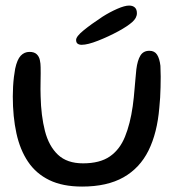

<svg xmlns="http://www.w3.org/2000/svg" viewBox="-20 -639 652 690"><path d="M275 31.5Q205 31.5 157.2 8.2Q109.5 -15 80.8 -57.8Q52 -100.5 39 -160Q26 -219.5 26 -292.5Q26 -310 27 -327.8Q28 -345.5 30 -362.2Q32 -379 34.5 -392Q41.5 -425 54.5 -438.8Q67.5 -452.5 86 -452.5Q103 -452.5 111.8 -444.2Q120.5 -436 123.2 -423.2Q126 -410.5 126 -397.5Q126.5 -388.5 126.2 -375.2Q126 -362 125.8 -347.2Q125.5 -332.5 125.5 -318.5Q125.5 -304.5 126 -293Q127.5 -223 141.5 -168.5Q155.5 -114 188.2 -83Q221 -52 278.5 -52Q339 -52 374.8 -76.8Q410.5 -101.5 429.2 -147.8Q448 -194 457 -257.5Q459 -272.5 460.8 -288.8Q462.5 -305 463.8 -321.8Q465 -338.5 466.8 -355.8Q468.5 -373 470 -390Q474 -422 484.5 -439.2Q495 -456.5 517 -456.5Q535.5 -456.5 544.5 -442.5Q553.5 -428.5 556.5 -402.5Q557.5 -383 557.5 -363.8Q557.5 -344.5 557 -325.5Q556.5 -306.5 555.5 -288Q554.5 -269.5 552.5 -251.5Q545 -161.5 513.8 -98.2Q482.5 -35 423.8 -1.8Q365 31.5 275 31.5ZM273.5 -478Q264.5 -478 259 -482Q253.5 -486 253.5 -495.5Q253.5 -508 280.5 -530Q307.5 -552 348.5 -579Q374.5 -595.5 401.2 -607.2Q428 -619 444 -619Q457 -619 464.5 -612.2Q472 -605.5 472 -591.5Q472 -574.5 455 -559.5Q438 -544.5 406 -527Q370 -507.5 332.5 -492.8Q295 -478 273.5 -478Z"/></svg>

Font: Gluten Light
Style: Regular
Weight: 300
Designer: Tyler Finck
Foundry: Etcetera Type Company
Version: Version 1.300